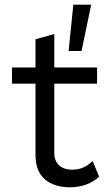

<svg xmlns="http://www.w3.org/2000/svg" viewBox="-20 -787 459 817"><path d="M211 -642V-138Q211 -101 232 -83Q253 -65 286 -65Q315 -65 336 -75Q357 -85 374 -102L402 -35Q379 -14 347.5 -2Q316 10 275 10Q237 10 204 -3.5Q171 -17 151.5 -46.5Q132 -76 131 -124V-620ZM393 -500V-431H31V-500ZM368 -767 327 -570H272L292 -767Z"/></svg>

Font: Work Sans
Style: Regular
Weight: 400
Designer: Wei Huang
Foundry: Wei Huang
Version: Version 2.006; ttfautohint (v1.8.1.43-b0c9)